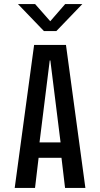

<svg xmlns="http://www.w3.org/2000/svg" viewBox="-20 -920 490 940"><path d="M398 0H298.5L281 -147.5H169L151.5 0H52L147 -700H303ZM223.5 -624 173.5 -223H276.5L226.5 -624ZM68 -900H152L226 -816L299 -900H383L256 -768H195Z"/></svg>

Font: Trispace Condensed
Style: Regular
Weight: 400
Width: 3
Designer: Tyler Finck
Foundry: Etcetera Type Company
Version: Version 1.210; ttfautohint (v1.8.3)